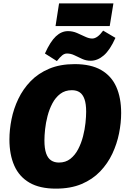

<svg xmlns="http://www.w3.org/2000/svg" viewBox="-20 -1106 748 1141"><path d="M312 15Q216 15 155 -20.5Q94 -56 65 -121.5Q36 -187 36 -277Q36 -335 48.5 -397.5Q61 -460 89 -518.5Q117 -577 162 -623.5Q207 -670 272 -697.5Q337 -725 424 -725Q520 -725 581 -690Q642 -655 671 -590Q700 -525 700 -434Q700 -376 687.5 -313.5Q675 -251 647.5 -192.5Q620 -134 575 -87Q530 -40 465 -12.5Q400 15 312 15ZM330 -140Q370 -140 398 -162Q426 -184 444.5 -219.5Q463 -255 473.5 -296Q484 -337 488 -375.5Q492 -414 492 -442Q492 -489 482 -517Q472 -545 453.5 -557.5Q435 -570 407 -570Q367 -570 338.5 -548.5Q310 -527 291.5 -492Q273 -457 262.5 -416.5Q252 -376 248 -338Q244 -300 244 -272Q244 -224 254 -195Q264 -166 283.5 -153Q303 -140 330 -140ZM654 -1086 632 -951H310L331 -1086ZM318 -743 247 -788Q279 -859 312 -890Q345 -921 384 -921Q412 -921 437.5 -910Q463 -899 486 -888Q509 -877 528 -877Q559 -877 593 -924L666 -881Q634 -809 597 -777Q560 -745 519 -745Q492 -745 468 -756Q444 -767 422.5 -777.5Q401 -788 378 -788Q363 -788 349.5 -777Q336 -766 318 -743Z"/></svg>

Font: Bitter Thin Black
Style: Italic
Weight: 900
Italic angle: -9°
Version: Version 3.020